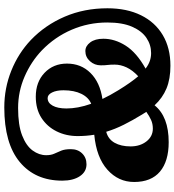

<svg xmlns="http://www.w3.org/2000/svg" viewBox="23 -854 852 939"><g transform="rotate(-90 449.5 -384.0)"><path d="M598 23Q533.5 23 487 3.8Q440.5 -15.5 404.5 -54.5Q349 14.5 224 14.5Q131 14.5 80.2 -28.2Q29.5 -71 29.5 -154.5Q29.5 -231.5 89.5 -285.2Q149.5 -339 260.5 -349.5Q254 -388.5 254 -430.5Q254 -487 277 -533.5Q300 -580 343 -607.8Q386 -635.5 446.5 -635.5Q518.5 -635.5 563.5 -592.5Q608.5 -549.5 608.5 -483Q608.5 -414 562.5 -367.8Q516.5 -321.5 435.5 -309.5Q453 -272.5 478 -232Q516 -170 546.5 -134.5Q576 -162 589.8 -191.2Q603.5 -220.5 603.5 -249.5Q603.5 -271.5 601.8 -284Q600 -296.5 600 -317.5Q600 -348 620.2 -370.5Q640.5 -393 669.5 -393Q694.5 -393 712.2 -369.2Q730 -345.5 730 -305Q730 -249 696.2 -195.8Q662.5 -142.5 584 -98.5Q603 -84 621.5 -77.8Q640 -71.5 660 -71.5Q700 -71.5 734 -94.2Q768 -117 788.8 -164.5Q809.5 -212 809.5 -286Q809.5 -377.5 774.2 -459.8Q739 -542 673.5 -605.5Q618 -658.5 545 -690.2Q472 -722 391 -722Q307.5 -722 257 -702.2Q206.5 -682.5 183.5 -651Q160.5 -619.5 160.5 -584.5Q160.5 -561 168 -544.8Q175.5 -528.5 182.8 -510.8Q190 -493 190 -464Q190 -430 169.2 -408.8Q148.5 -387.5 116 -387.5Q79.5 -387.5 57.8 -420Q36 -452.5 36 -506Q36 -638 127 -713.8Q218 -789.5 394 -789.5Q488.5 -789.5 573.8 -755.2Q659 -721 724 -659.5Q797 -589.5 838 -494Q879 -398.5 879 -285Q879 -190.5 845 -121.2Q811 -52 748 -14.5Q685 23 598 23ZM389 -485.5Q389 -458.5 394.5 -428.5Q400 -398.5 412 -364.5Q443 -377 460.5 -412.5Q478 -448 478 -500Q478 -534.5 467.2 -556Q456.5 -577.5 439.5 -577.5Q416.5 -577.5 402.8 -553Q389 -528.5 389 -485.5ZM203.5 -172Q203.5 -125.5 228 -94.2Q252.5 -63 290.5 -63Q314 -63 333.2 -71.8Q352.5 -80.5 372.5 -95Q366 -105 359.5 -115.5Q331 -162 309.5 -205Q288 -248 275 -291Q239 -281.5 221.2 -250Q203.5 -218.5 203.5 -172Z"/></g></svg>

Font: Fraunces 144pt S100
Style: Bold
Weight: 700
Version: Version 1.000; ttfautohint (v1.8.3)